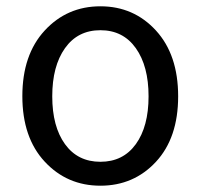

<svg xmlns="http://www.w3.org/2000/svg" viewBox="-20 -577 637 610"><path d="M475.5 -63Q405 13 299 13Q193 13 122 -63.5Q51 -140 51 -271.5Q51 -403 122 -480Q193 -557 299 -557Q405 -557 475.5 -480Q546 -403 546 -271Q546 -139 475.5 -63ZM186.5 -119Q227 -63 299 -63Q371 -63 411.5 -119Q452 -175 452 -271Q452 -367 411.5 -424Q371 -481 299 -481Q227 -481 186.5 -424Q146 -367 146 -271Q146 -175 186.5 -119Z"/></svg>

Font: Swei Gothic CJK TC Regular
Style: Regular
Weight: 400
Version: Version 2.129